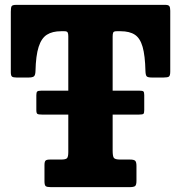

<svg xmlns="http://www.w3.org/2000/svg" viewBox="-20 -770 744 790"><path d="M163 -24V-90.5Q163 -105 167.5 -109.2Q172 -113.5 185.5 -113.5H231Q250.5 -113.5 255.8 -119.2Q261 -125 261 -144.5V-298.5H154Q138 -298.5 133.8 -301.5Q129.5 -304.5 129.5 -317V-378.5Q129.5 -389.5 133 -393.2Q136.5 -397 151 -397H261V-621.5Q261 -632 258.2 -636.8Q255.5 -641.5 245 -641.5H231Q195.5 -641.5 173 -627.2Q150.5 -613 139 -577.2Q127.5 -541.5 126 -477.5Q125.5 -461 119.8 -456Q114 -451 96.5 -451H48.5Q34 -451 29.2 -455Q24.5 -459 24.5 -473V-721.5Q24.5 -738 27.5 -744Q30.5 -750 47 -750H660Q672.5 -750 676.5 -745Q680.5 -740 680.5 -726V-476Q680.5 -459 675.2 -455Q670 -451 652.5 -451H606Q588 -451 583.5 -456Q579 -461 578.5 -477.5Q577 -541.5 566.8 -577.2Q556.5 -613 534.8 -627.2Q513 -641.5 476.5 -641.5H460Q448.5 -641.5 446 -636.5Q443.5 -631.5 443.5 -620V-397H552.5Q566.5 -397 570 -393.8Q573.5 -390.5 573.5 -379V-317.5Q573.5 -305.5 570.5 -302Q567.5 -298.5 551 -298.5H443.5V-150.5Q443.5 -128 448.2 -120.8Q453 -113.5 475 -113.5H515Q531.5 -113.5 536.5 -108.2Q541.5 -103 541.5 -87V-26Q541.5 -8.5 535.5 -4.2Q529.5 0 513 0H189Q173.5 0 168.2 -4Q163 -8 163 -24Z"/></svg>

Font: Besley* Narrow Heavy
Style: Regular
Weight: 800
Width: 4
Designer: Owen Earl
Foundry: indestructible type*
Version: Version 3.000; ttfautohint (v1.8.3)